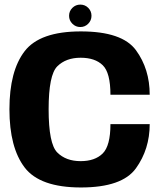

<svg xmlns="http://www.w3.org/2000/svg" viewBox="-20 -819 719 843"><path d="M335.4 4.1Q516.1 4.1 576.7 -79.9Q637.3 -164 637.3 -274.1H464.9Q464.9 -178.8 430.9 -145.2Q396.9 -111.5 333.9 -111.5Q269.4 -111.5 231.4 -149.6Q193.5 -187.6 193.5 -339.2Q193.5 -490.1 231.6 -527.8Q269.7 -565.5 333.9 -565.5Q397.3 -565.5 431.1 -532.6Q464.9 -499.8 464.9 -403H637.3Q637.3 -516.1 576.9 -598.6Q516.5 -681.1 335 -681.1Q155 -681.1 88.2 -594.2Q21.4 -507.4 21.4 -339.2Q21.4 -171.3 88.2 -83.6Q155.1 4.1 335.4 4.1ZM332.6 -700.3Q352.9 -700.3 367.3 -714.8Q381.7 -729.4 381.7 -749.7Q381.7 -770 367.5 -784.4Q353.3 -798.8 332.6 -798.8Q312.2 -798.8 297.7 -784.4Q283.3 -770 283.3 -749.7Q283.3 -729.2 297.8 -714.8Q312.3 -700.3 332.6 -700.3Z"/></svg>

Font: Anybody Thin
Style: Regular
Weight: 100
Designer: Tyler Finck
Foundry: Etcetera Type Company
Version: Version 1.114;gftools[0.9.25]